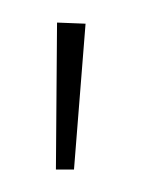

<svg xmlns="http://www.w3.org/2000/svg" viewBox="-20 -754 126 171"><path d="M30.8 -733.9 56.2 -732.9 45.9 -603H29.8Z"/></svg>

Font: Fira Sans Compressed Thin
Style: Regular
Weight: 100
Width: 1
Designer: Carrois Corporate & Edenspiekermann AG
Foundry: Carrois Corporate GbR & Edenspiekermann AG
Version: Version 4.203;PS 004.203;hotconv 1.0.88;makeotf.lib2.5.64775